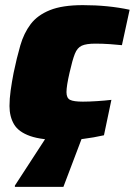

<svg xmlns="http://www.w3.org/2000/svg" viewBox="-20 -538 525 748"><path d="M227 8Q143 8 97.5 -8Q52 -24 34.5 -54Q17 -84 17 -125Q17 -153 21.5 -185.5Q26 -218 33 -254Q45 -312 59 -360.5Q73 -409 99.5 -444Q126 -479 174.5 -498.5Q223 -518 303 -518Q401 -518 485 -500L455 -362Q438 -364 408.5 -366Q379 -368 352 -368Q316 -368 298.5 -360Q281 -352 271.5 -328Q262 -304 251 -255Q239 -203 239 -179Q239 -156 253 -149Q267 -142 303 -142Q326 -142 357.5 -144Q389 -146 414 -149L385 -11Q345 -2 305 3Q265 8 227 8ZM38 190V185L170 -18H305L304 -13L227 190Z"/></svg>

Font: Saira Black
Style: Italic
Weight: 900
Italic angle: -12°
Designer: Hector Gatti with collaboration of the Omnibus-Type team
Foundry: Omnibus-Type
Version: Version 1.100; ttfautohint (v1.8.3)